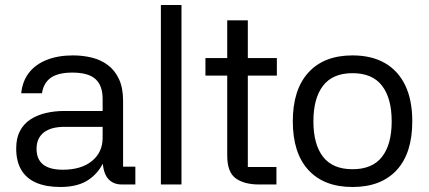

<svg xmlns="http://www.w3.org/2000/svg" viewBox="-20 -737 1713 767"><path d="M520.7 0H467Q430 0 410 -25.2Q390 -50.3 389.3 -107.3L399.7 -104Q380.7 -52.3 337.3 -21.2Q294 10 221.3 10Q164.7 10 125.2 -6.8Q85.7 -23.7 65.2 -58Q44.7 -92.3 44.7 -144.3Q44.7 -185 59.7 -213.7Q74.7 -242.3 101.5 -259.8Q128.3 -277.3 163.2 -285.5Q198 -293.7 237.3 -293.7H390V-342Q390 -395.3 361.3 -421.2Q332.7 -447 268.7 -447Q212 -447 182.8 -426.2Q153.7 -405.3 147.7 -364.3H64.7Q69.7 -413 96 -446.7Q122.3 -480.3 167.3 -498Q212.3 -515.7 271.7 -515.7Q311 -515.7 347 -506.8Q383 -498 411 -477Q439 -456 455.3 -421Q471.7 -386 471.7 -334V-71.3H520.7ZM126 -144Q125.7 -101.3 151.8 -80.2Q178 -59 230.7 -59Q304.7 -59 347.3 -93.8Q390 -128.7 390 -186.7V-230.3H238.3Q183.7 -230.3 155.2 -208Q126.7 -185.7 126 -144Z M705 0H622.7V-717H705Z M1086 -435H970V-70H1084.3V0H1015.7Q955.3 0 921.5 -24.7Q887.7 -49.3 887.7 -115.7V-435H800.7V-505H887.7V-655.7H970V-505H1086Z M1388.3 10Q1274.3 10 1212 -57.8Q1149.7 -125.7 1149.7 -252.3Q1149.7 -379 1212 -447.3Q1274.3 -515.7 1388.3 -515.7Q1464 -515.7 1517.2 -485.3Q1570.3 -455 1598.7 -396.3Q1627 -337.6 1627 -252.5Q1627 -125 1564.7 -57.5Q1502.3 10 1388.3 10ZM1388.3 -61Q1467.7 -61 1506.2 -110.7Q1544.7 -160.3 1544.7 -252.3Q1544.7 -344.3 1506.2 -394.5Q1467.7 -444.7 1388.3 -444.7Q1309 -444.7 1270.5 -394.5Q1232 -344.3 1232 -252.3Q1232 -160.3 1270.5 -110.7Q1309 -61 1388.3 -61Z"/></svg>

Font: 42dot Sans Light
Style: Regular
Weight: 300
Designer: 42dot
Version: Version 1.000